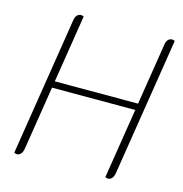

<svg xmlns="http://www.w3.org/2000/svg" viewBox="-105 -800 857 900"><g transform="rotate(15 323.5 -350.0)"><path d="M634 -700 528 -31Q522 4 497 4Q492 4 485 0L539 -340H135L86 -31Q80 4 55 4Q50 4 43 0L149 -669Q151 -686 159 -695Q167 -704 180 -704Q185 -704 192 -700L140 -372H544L591 -669Q593 -686 601 -695Q609 -704 622 -704Q627 -704 634 -700Z"/></g></svg>

Font: Thasadith
Style: Italic
Weight: 400
Italic angle: -9°
Designer: Cadson Demak Co.,Ltd.
Foundry: Cadson Demak Co.,Ltd.
Version: Version 1.000; ttfautohint (v1.6)